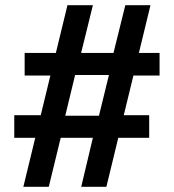

<svg xmlns="http://www.w3.org/2000/svg" viewBox="-20 -720 670 740"><path d="M75 -429H213L232 -431H429L449 -429H595V-516H75ZM35 -189H555V-276H429L405 -274H193L170 -276H35ZM463 -700 409 -482 407 -460 355 -248 347 -227 293 0H390L560 -700ZM240 -700 70 0H168L223 -226L225 -247L277 -462L285 -485L338 -700Z"/></svg>

Font: Jost Medium
Style: Regular
Weight: 500
Version: Version 3.710